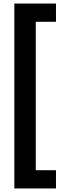

<svg xmlns="http://www.w3.org/2000/svg" viewBox="-20 -871 371 1084"><path d="M61 193V-851H296V-748H182V90H296V193Z"/></svg>

Font: Noto Sans Tamil UI ExtraCondensed
Style: Bold
Weight: 700
Width: 2
Designer: Jelle Bosma - Monotype Design Team
Foundry: Monotype Imaging Inc.
Version: Version 2.004; ttfautohint (v1.8.4.7-5d5b)